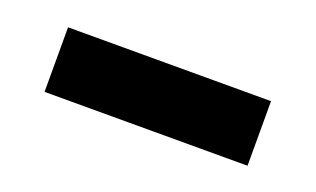

<svg xmlns="http://www.w3.org/2000/svg" viewBox="-31 -746 480 292"><g transform="rotate(20 209.0 -600.0)"><path d="M373.5 -547H45V-651.5H373.5Z"/></g></svg>

Font: Anek Kannada Medium ExtraBold
Style: Regular
Weight: 800
Version: Version 1.003